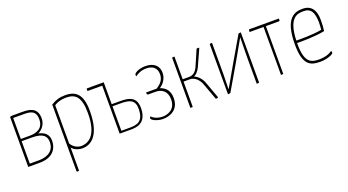

<svg xmlns="http://www.w3.org/2000/svg" viewBox="-52 -1050 3234 1786"><g transform="rotate(-20 1565.0 -156.5)"><path d="M91 -500C71 -500 67 -495 67 -490V0H181C293 0 359 -58 359 -156C359 -216 320 -240 299 -249C284 -256 270 -259 259 -261C268 -262 339 -298 339 -383C339 -490 260 -500 189 -500ZM91 -268V-476H159H191C258 -476 315 -470 315 -382C315 -294 251 -268 178 -268ZM91 -24V-246H193C306 -246 335 -205 335 -149C335 -70 277 -24 180 -24Z M475 188C475 194 479 197 486 197C490 197 494 196 499 195V-35C512 -15 552 10 602 10C662 10 784 -22 784 -294C784 -458 723 -510 617 -510C562 -510 519 -497 475 -469ZM499 -454C532 -475 570 -486 616 -486C709 -486 760 -443 760 -281C760 -39 651 -15 600 -14C563 -14 522 -34 499 -75Z M996 -283V-500H831C827 -500 826 -497 826 -490V-475H972V0H1081C1126 0 1240 2 1240 -158C1240 -267 1167 -283 1083 -283ZM996 -20V-262H1071C1158 -262 1217 -251 1217 -159C1217 -34 1155 -20 1078 -20Z M1334 -276V-267C1334 -257 1339 -252 1348 -252H1418C1479 -252 1531 -219 1531 -137C1531 -34 1451 -12 1402 -12C1369 -12 1326 -22 1294 -54C1289 -48 1287 -41 1287 -37C1287 -17 1346 10 1400 10C1460 10 1558 -18 1558 -140C1558 -216 1520 -252 1468 -270C1513 -298 1541 -346 1541 -398C1541 -465 1493 -509 1411 -509C1347 -509 1297 -483 1297 -463C1297 -460 1298 -454 1299 -448C1319 -462 1354 -486 1410 -486C1474 -486 1514 -454 1514 -392C1514 -351 1497 -312 1438 -276Z M1845 -338C1826 -297 1797 -275 1760 -275H1696V-500C1672 -500 1672 -500 1672 -492V0C1696 0 1696 0 1696 -8V-252H1758C1804 -252 1846 -215 1866 -156L1923 0C1927 1 1932 1 1936 1C1943 1 1946 -1 1946 -7V-10L1890 -164C1874 -212 1841 -247 1804 -263C1829 -274 1851 -299 1867 -333L1937 -488C1938 -492 1940 -495 1940 -497C1940 -499 1937 -500 1930 -500C1925 -500 1920 -500 1915 -499Z M2186 -251 2065 -40C2065 -57 2066 -74 2066 -91C2067 -125 2068 -158 2068 -192V-500C2051 -500 2044 -500 2044 -493V0C2062 0 2066 0 2071 -7L2206 -238C2239 -295 2271 -351 2303 -408C2313 -425 2322 -442 2332 -459C2332 -438 2331 -416 2331 -395C2330 -353 2329 -311 2329 -268V0C2348 0 2353 0 2353 -7V-500C2335 -500 2330 -498 2327 -493Z M2592 -475H2720C2729 -475 2730 -476 2730 -500H2440C2433 -500 2431 -500 2431 -475H2569V0C2591 0 2592 0 2592 -7V-9Z M2955 -14C2875 -14 2811 -31 2811 -217V-228C2839 -227 2977 -225 3085 -246C3090 -276 3092 -315 3092 -354C3092 -445 3058 -510 2967 -510C2890 -510 2787 -486 2787 -221C2787 -15 2859 10 2956 10C3026 10 3088 -17 3088 -32C3088 -36 3087 -43 3083 -51C3053 -27 3004 -14 2955 -14ZM2968 -486C3046 -486 3066 -430 3068 -342C3068 -318 3067 -297 3064 -267C2979 -249 2841 -251 2812 -252C2820 -477 2907 -486 2968 -486Z"/></g></svg>

Font: Yanone Kaffeesatz Extra Light
Style: Regular
Weight: 200
Designer: Yanone (Cyrillic: Daniel Pouzeot & Huerta Tipografica)
Foundry: Yanone
Version: Version 1.100;PS 001.100;hotconv 1.0.70;makeotf.lib2.5.58329